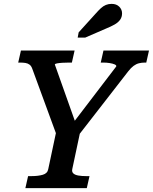

<svg xmlns="http://www.w3.org/2000/svg" viewBox="-20 -971 789 991"><path d="M111 0 125 -62H143Q177 -62 201 -69Q225 -76 229 -98L274 -310L275 -266L147 -615Q142 -630 133 -637Q124 -644 111.5 -646Q99 -648 83 -648H74L88 -710H365L351 -648H336Q319 -648 302.5 -647Q286 -646 275 -644Q264 -642 263 -638L377 -317L341 -315L580 -628Q582 -634 572 -638.5Q562 -643 546 -645.5Q530 -648 513 -648H500L514 -710H749L735 -648H727Q712 -648 697.5 -644.5Q683 -641 669.5 -631Q656 -621 642 -603L378 -263L398 -310L353 -98Q350 -84 358.5 -76Q367 -68 384.5 -65Q402 -62 424 -62H442L428 0ZM473 -900Q488 -917 500.5 -928.5Q513 -940 526.5 -945.5Q540 -951 556 -951Q581 -951 595.5 -936.5Q610 -922 610 -902Q610 -883 600 -869Q590 -855 571.5 -844.5Q553 -834 526 -823L420 -777H381L386 -804Z"/></svg>

Font: Roboto Serif 20pt Medium
Style: Italic
Weight: 500
Italic angle: -10°
Version: Version 1.008